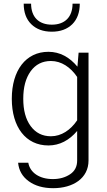

<svg xmlns="http://www.w3.org/2000/svg" viewBox="-20 -783 582 1040"><path d="M43.9 -248C43.9 -94.7 119.6 4.9 242.2 4.9C303.2 4.9 355.5 -23.4 397.9 -73.7V86.4C397.9 119.1 385.3 144 359.4 161.1C333.5 178.2 302.7 187 266.1 187C193.4 187 142.6 151.9 133.3 98.6H78.1C82 140.1 101.1 173.8 135.7 198.7C169.9 223.6 213.9 236.3 268.1 236.3C376 236.3 459.5 182.6 459.5 86.4V-497.6H405.8L399.4 -421.9C356.9 -473.1 304.7 -502.4 242.2 -502.4C120.1 -502.4 43.9 -401.9 43.9 -248ZM106 -248C106 -310.1 119.1 -359.4 146 -397C172.9 -434.1 209.5 -452.6 255.9 -452.6C312.5 -452.6 362.3 -418.9 397.9 -366.2V-131.3C362.3 -78.6 312.5 -44.9 255.9 -44.9C209.5 -44.9 172.9 -63.5 146 -100.1C119.1 -136.7 106 -186 106 -248ZM373 -763.2C373 -690.9 331.5 -649.4 260.7 -649.4C189.9 -649.4 148.4 -690.9 148.4 -763.2H108.4C108.4 -715.8 122.1 -678.7 149.4 -651.9C176.8 -625 213.9 -611.3 260.7 -611.3C307.1 -611.3 344.2 -625 371.6 -651.9C398.4 -678.7 412.1 -715.8 412.1 -763.2Z"/></svg>

Font: Estedad Light
Style: Regular
Weight: 300
Designer: Amin Abedi
Version: Version 7.3